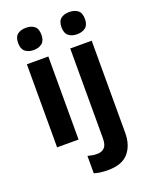

<svg xmlns="http://www.w3.org/2000/svg" viewBox="-179 -919 929 1186"><g transform="rotate(-20 285.0 -326.0)"><path d="M143 -826Q177 -826 198 -809.5Q219 -793 219 -753Q219 -714 197.5 -697Q176 -680 143 -680Q109 -680 87.5 -697Q66 -714 66 -753Q66 -793 87 -809.5Q108 -826 143 -826ZM213 -612V-66H72V-612ZM351 -753Q351 -793 372 -809.5Q393 -826 428 -826Q462 -826 483.5 -809.5Q505 -793 505 -753Q505 -714 483.5 -697Q462 -680 428 -680Q394 -680 372.5 -697Q351 -714 351 -753ZM320 174Q296 174 272 171Q248 168 230 162V48Q246 52 260.5 54.5Q275 57 292 57Q321 57 339 39.5Q357 22 357 -23V-612H498V-7Q498 75 455.5 124.5Q413 174 320 174Z"/></g></svg>

Font: Noto Sans Malayalam UI SemiCondensed
Style: Bold
Weight: 700
Width: 4
Designer: Jelle Bosma - Monotype Design Team
Foundry: Monotype Imaging Inc.
Version: Version 2.104; ttfautohint (v1.8.4.7-5d5b)